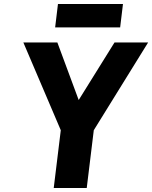

<svg xmlns="http://www.w3.org/2000/svg" viewBox="-20 -924 756 954"><path d="M591 -904H268L254 -788H577ZM716 -713H549L371 -427L265 -713H96L282 -277L247 10H411L446 -277Z"/></svg>

Font: Bluebird
Style: SfBdNrwObl
Weight: 700
Designer: Jasper
Foundry: Cannot Into Space Fonts
Version: Version 0.98